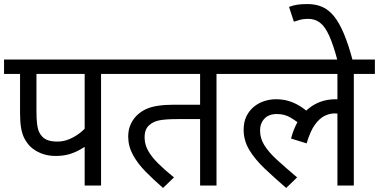

<svg xmlns="http://www.w3.org/2000/svg" viewBox="-20 -916 1871 948"><path d="M479 -551V0H398V-227L417 -203Q396 -189 372 -175.5Q348 -162 319.5 -154Q291 -146 254 -146Q214 -146 181.5 -159.5Q149 -173 128 -194Q111 -212 100 -233.5Q89 -255 84 -285Q79 -315 79 -358V-551H0V-622H583V-551ZM398 -551H160V-369Q160 -328 163 -304Q166 -280 172.5 -265.5Q179 -251 190 -240Q202 -228 220 -222.5Q238 -217 263 -217Q294 -217 322.5 -229Q351 -241 374.5 -259.5Q398 -278 414 -298L398 -246Z M1049 -551V0H968V-328H859Q798 -328 767.5 -322Q737 -316 718 -299Q706 -289 700 -274Q694 -259 694 -237Q694 -204 710.5 -173.5Q727 -143 759.5 -110.5Q792 -78 839 -40L785 12Q739 -28 699.5 -68Q660 -108 636.5 -151Q613 -194 613 -242Q613 -277 626.5 -305Q640 -333 661 -351Q680 -368 704 -378.5Q728 -389 761.5 -394Q795 -399 840 -399H968V-551H568V-622H1152V-551Z M1138 -551V-622H1831V-551H1727V0H1646V-377L1690 -341Q1673 -351 1658.5 -353.5Q1644 -356 1632 -356Q1608 -356 1583 -344Q1558 -332 1535 -300.5Q1512 -269 1494 -208L1417 -232Q1442 -327 1499.5 -376.5Q1557 -426 1637 -426Q1654 -426 1671 -423Q1688 -420 1700 -416L1703 -394L1646 -413V-551ZM1475 -292Q1444 -318 1414.5 -335.5Q1385 -353 1347 -353Q1307 -353 1285.5 -330Q1264 -307 1264 -271Q1264 -233 1285.5 -198.5Q1307 -164 1348 -126.5Q1389 -89 1447 -40L1393 12Q1335 -38 1287 -83.5Q1239 -129 1211 -175.5Q1183 -222 1183 -275Q1183 -315 1197.5 -343.5Q1212 -372 1235.5 -390.5Q1259 -409 1287 -417.5Q1315 -426 1342 -426Q1375 -426 1403 -418Q1431 -410 1457 -394.5Q1483 -379 1507 -357Z M1647 -615Q1626 -694 1605.5 -739.5Q1585 -785 1560 -804Q1535 -823 1501 -823Q1479 -823 1462 -818.5Q1445 -814 1431 -809L1407 -882Q1428 -890 1449 -893Q1470 -896 1498 -896Q1539 -896 1571 -882Q1603 -868 1629 -836Q1655 -804 1678 -749.5Q1701 -695 1722 -615Z"/></svg>

Font: Noto Sans Devanagari
Style: Regular
Weight: 400
Designer: Jelle Bosma - Monotype Design Team
Foundry: Monotype Imaging Inc.
Version: Version 2.003